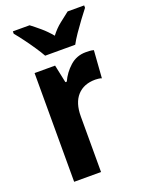

<svg xmlns="http://www.w3.org/2000/svg" viewBox="-145 -836 684 906"><g transform="rotate(-20 197.5 -383.0)"><path d="M326 -556Q334 -556 344.5 -555.5Q355 -555 366 -552L356 -414Q350 -417 339 -418Q328 -419 324 -419Q266 -419 233.5 -383Q201 -347 201 -279V0H66V-546H169L188 -456H195Q213 -496 246.5 -526Q280 -556 326 -556ZM141 -606Q130 -626 111.5 -653.5Q93 -681 73 -708Q53 -735 37 -754V-766H121Q141 -751 167 -729Q193 -707 216 -679Q238 -708 264 -728.5Q290 -749 312 -766H395V-754Q380 -735 360 -708Q340 -681 321.5 -654Q303 -627 292 -606Z"/></g></svg>

Font: Noto Sans Tamil Condensed
Style: Bold
Weight: 700
Width: 3
Designer: Jelle Bosma - Monotype Design Team
Foundry: Monotype Imaging Inc.
Version: Version 2.004; ttfautohint (v1.8.4.7-5d5b)